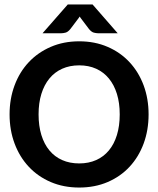

<svg xmlns="http://www.w3.org/2000/svg" viewBox="-20 -843 716 870"><path d="M23.4 0ZM653.3 -324.7Q653.3 -253.4 630.9 -192.6Q608.4 -131.8 567.1 -87.4Q525.9 -43 467.8 -18.1Q409.7 6.8 338.9 6.8Q268.1 6.8 210 -18.1Q151.9 -43 110.4 -87.4Q68.8 -131.8 46.1 -192.6Q23.4 -253.4 23.4 -324.7Q23.4 -395.5 46.1 -456.3Q68.8 -517.1 110.4 -561.3Q151.9 -605.5 210 -630.6Q268.1 -655.8 338.9 -655.8Q409.7 -655.8 467.8 -630.6Q525.9 -605.5 567.1 -561Q608.4 -516.6 630.9 -456.1Q653.3 -395.5 653.3 -324.7ZM522.5 -324.7Q522.5 -376.5 509.8 -417.5Q497.1 -458.5 473.4 -487.3Q449.7 -516.1 415.8 -531.5Q381.8 -546.9 338.9 -546.9Q295.9 -546.9 261.7 -531.5Q227.5 -516.1 203.9 -487.3Q180.2 -458.5 167.5 -417.5Q154.8 -376.5 154.8 -324.7Q154.8 -272.5 167.5 -231.2Q180.2 -189.9 203.9 -161.4Q227.5 -132.8 261.7 -117.7Q295.9 -102.5 338.9 -102.5Q381.8 -102.5 415.8 -117.7Q449.7 -132.8 473.4 -161.4Q497.1 -189.9 509.8 -231.2Q522.5 -272.5 522.5 -324.7ZM513.2 -692.4H423.3Q416 -692.4 405.3 -695.1Q394.5 -697.8 383.3 -711.4L348.6 -757.3L340.8 -768.1Q339.4 -765.6 337.6 -762.7Q335.9 -759.8 333.5 -757.3L298.8 -711.4Q287.6 -697.8 276.9 -695.1Q266.1 -692.4 258.8 -692.4H172.9L287.1 -822.8H399.4Z"/></svg>

Font: Carlito
Style: Bold
Weight: 700
Designer: Lukasz Dziedzic
Foundry: tyPoland Lukasz Dziedzic
Version: Version 1.104